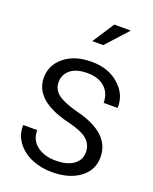

<svg xmlns="http://www.w3.org/2000/svg" viewBox="-163 -977 860 1077"><g transform="rotate(20 267.0 -438.5)"><path d="M273.9 -283.7Q58.6 -335.4 58.6 -473.1Q58.6 -548.8 120.1 -598.4Q181.6 -647.9 281.5 -647.9Q381.3 -647.9 444.8 -591.8Q508.3 -535.6 505.9 -457L504.9 -454.1H422.4Q422.4 -511.7 384.8 -545.9Q347.2 -580.1 281 -580.1Q214.8 -580.1 179.9 -551.5Q145 -522.9 145 -477.8Q145 -432.6 182.1 -405Q219.2 -377.4 303.7 -356Q510.3 -303.7 510.3 -161.1Q510.3 -83.5 447.3 -36.6Q384.3 10.3 281.7 10.3Q216.8 10.3 161.9 -12.5Q106.9 -35.2 73.2 -79.6Q39.6 -124 41 -180.7L42 -183.1H124.5Q124.5 -123 168.2 -90.3Q211.9 -57.6 279.8 -57.6Q347.7 -57.6 385.7 -85.2Q423.8 -112.8 423.8 -159.2Q423.8 -205.6 389.9 -234.9Q356 -264.2 273.9 -283.7ZM244.1 -757.8 328.6 -887.2H427.2L309.6 -757.8Z"/></g></svg>

Font: Yantramanav
Style: Regular
Weight: 400
Version: Version 1.000;PS 1.0;hotconv 1.0.72;makeotf.lib2.5.5900; ttf